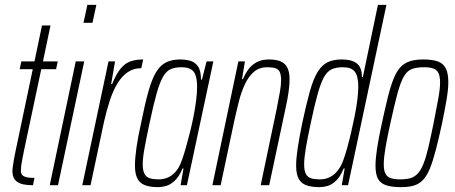

<svg xmlns="http://www.w3.org/2000/svg" viewBox="-20 -763 1876 791"><path d="M116 0Q92 0 76 -3.5Q60 -7 50 -14.5Q40 -22 35.5 -33Q31 -44 31 -60Q31 -64 32.5 -75.5Q34 -87 37 -104Q40 -121 44 -140L115 -478H61L68 -510H122L153 -658H188L157 -510H218L211 -478H150L79 -143Q76 -127 73 -112.5Q70 -98 68 -84Q66 -70 66 -57Q66 -50 70.5 -43.5Q75 -37 87 -33.5Q99 -30 122 -30Z M324 -669 340 -743H377L361 -669ZM185 0 292 -510H327L219 0Z M319 0 427 -510H454L438 -417H442Q459 -459 477.5 -481Q496 -503 518.5 -510.5Q541 -518 570 -518L562 -482Q530 -482 506 -465.5Q482 -449 464 -419.5Q446 -390 432.5 -349Q419 -308 408 -259L353 0Z M632 8Q599 8 577.5 0Q556 -8 546 -27.5Q536 -47 536 -81Q536 -110 542 -153.5Q548 -197 561 -255Q577 -335 591.5 -386.5Q606 -438 623.5 -466.5Q641 -495 665 -506.5Q689 -518 723 -518Q743 -518 762.5 -513Q782 -508 795 -490.5Q808 -473 808 -435H812L831 -510H859L750 0H724L736 -69H732Q718 -35 700 -18.5Q682 -2 664.5 3Q647 8 632 8ZM633 -24Q656 -24 674.5 -33Q693 -42 707 -60Q721 -78 730 -105Q737 -124 745 -152Q753 -180 761.5 -213.5Q770 -247 777 -282Q784 -317 788 -349Q792 -381 792 -406Q792 -450 777.5 -468Q763 -486 728 -486Q701 -486 683 -478Q665 -470 651.5 -446.5Q638 -423 625 -377Q612 -331 596 -255Q583 -194 575.5 -153Q568 -112 568 -86Q568 -60 575.5 -46.5Q583 -33 597.5 -28.5Q612 -24 633 -24Z M855 0 962 -510H989L977 -437H981Q989 -457 1002 -475.5Q1015 -494 1036 -506Q1057 -518 1088 -518Q1118 -518 1136.5 -510Q1155 -502 1164 -484Q1173 -466 1173 -435Q1173 -414 1169 -385Q1165 -356 1157 -320L1089 0H1054L1120 -315Q1128 -355 1133 -383.5Q1138 -412 1138 -432Q1138 -455 1132.5 -466.5Q1127 -478 1114.5 -482Q1102 -486 1081 -486Q1048 -486 1026 -467Q1004 -448 989 -416Q974 -384 964 -344.5Q954 -305 945 -264L889 0Z M1297 8Q1263 8 1241.5 0Q1220 -8 1210 -27.5Q1200 -47 1200 -81Q1200 -110 1206.5 -153.5Q1213 -197 1225 -255Q1242 -335 1256.5 -386.5Q1271 -438 1288.5 -466.5Q1306 -495 1329.5 -506.5Q1353 -518 1388 -518Q1415 -518 1433.5 -511Q1452 -504 1461.5 -488.5Q1471 -473 1471 -446H1475L1537 -743H1572L1414 0H1388L1400 -69H1396Q1382 -35 1364.5 -18.5Q1347 -2 1329.5 3Q1312 8 1297 8ZM1297 -24Q1320 -24 1338.5 -33Q1357 -42 1371.5 -60.5Q1386 -79 1395 -105Q1402 -124 1410 -152.5Q1418 -181 1426 -215Q1434 -249 1441 -284Q1448 -319 1452 -350.5Q1456 -382 1456 -406Q1456 -450 1441.5 -468Q1427 -486 1393 -486Q1366 -486 1347.5 -478Q1329 -470 1315.5 -446.5Q1302 -423 1289 -377Q1276 -331 1260 -255Q1247 -194 1240 -153Q1233 -112 1233 -86Q1233 -60 1240 -46.5Q1247 -33 1261.5 -28.5Q1276 -24 1297 -24Z M1632 8Q1595 8 1571.5 0.5Q1548 -7 1537.5 -26Q1527 -45 1527 -80Q1527 -109 1533.5 -152Q1540 -195 1553 -254Q1567 -319 1578.5 -365Q1590 -411 1602.5 -441Q1615 -471 1631 -487.5Q1647 -504 1669.5 -511Q1692 -518 1723 -518Q1761 -518 1783.5 -510Q1806 -502 1816.5 -481.5Q1827 -461 1827 -424Q1827 -396 1820 -354Q1813 -312 1801 -254Q1787 -189 1775 -143.5Q1763 -98 1751 -68.5Q1739 -39 1723 -22Q1707 -5 1685 1.5Q1663 8 1632 8ZM1628 -24Q1653 -24 1670.5 -29Q1688 -34 1701 -48Q1714 -62 1724.5 -88Q1735 -114 1744.5 -154.5Q1754 -195 1766 -254Q1778 -315 1785.5 -356Q1793 -397 1793 -423Q1793 -449 1786 -462.5Q1779 -476 1764.5 -481Q1750 -486 1727 -486Q1696 -486 1676.5 -478.5Q1657 -471 1643.5 -447.5Q1630 -424 1617.5 -378Q1605 -332 1588 -254Q1575 -195 1568 -154Q1561 -113 1561 -86Q1561 -61 1568 -47.5Q1575 -34 1590 -29Q1605 -24 1628 -24Z"/></svg>

Font: Saira UltraCondensed Thin
Style: Italic
Weight: 250
Width: 1
Italic angle: -12°
Designer: Hector Gatti with collaboration of the Omnibus-Type team
Foundry: Omnibus-Type
Version: Version 1.101